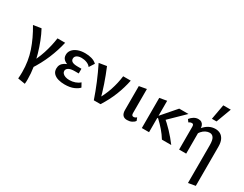

<svg xmlns="http://www.w3.org/2000/svg" viewBox="-98 -1341 2876 2261"><g transform="rotate(30 1340.0 -211.0)"><path d="M276 238 177 222Q179 200 180 178Q181 156 181 134Q181 -15 136.5 -146.5Q92 -278 13 -410L120 -427Q152 -368 180.5 -295.5Q209 -223 231.5 -144Q254 -65 266.5 16Q279 97 279 174Q279 190 278.5 206Q278 222 276 238ZM342 -418H446Q420 -303 372 -188Q324 -73 250 40L197 9Q258 -97 292.5 -203.5Q327 -310 342 -418Z M683 11Q637 11 596.5 -0.5Q556 -12 531.5 -37.5Q507 -63 507 -104Q507 -164 558.5 -196Q610 -228 699 -228V-196Q651 -196 611.5 -206Q572 -216 547.5 -238.5Q523 -261 523 -300Q523 -338 546.5 -367Q570 -396 613 -413Q656 -430 714 -430Q761 -430 802 -418.5Q843 -407 873 -379L828 -309Q810 -334 776 -347.5Q742 -361 704 -361Q678 -361 658.5 -354Q639 -347 628 -334.5Q617 -322 617 -302Q617 -275 640.5 -262Q664 -249 711 -249H765V-185H711Q656 -185 629 -168.5Q602 -152 602 -126Q602 -108 615 -93.5Q628 -79 651.5 -70.5Q675 -62 707 -62Q748 -62 784.5 -75Q821 -88 846 -111L876 -57Q856 -32 807 -10.5Q758 11 683 11Z M1077 0Q1042 -103 999.5 -205Q957 -307 906 -410L1010 -427Q1052 -327 1086 -227Q1120 -127 1146 -27H1099Q1158 -124 1190.5 -222Q1223 -320 1235 -418H1338Q1317 -313 1275.5 -208Q1234 -103 1168 0Z M1530 6Q1491 6 1471.5 -17Q1452 -40 1452 -84V-410L1552 -428V-100Q1552 -82 1558.5 -73Q1565 -64 1580 -64Q1590 -64 1600.5 -69Q1611 -74 1619 -82L1635 -42Q1621 -21 1593.5 -7.5Q1566 6 1530 6Z M2003 0Q1970 -54 1929 -101.5Q1888 -149 1839 -195H1821V-215L1997 -418H2123L1888 -189V-255Q1956 -199 2016.5 -135Q2077 -71 2130 0ZM1730 0V-410L1828 -427V0Z M2524 289V-224Q2524 -294 2505 -323Q2486 -352 2452 -352Q2426 -352 2399 -339Q2372 -326 2349.5 -300Q2327 -274 2314 -234L2274 -251Q2301 -309 2333.5 -347.5Q2366 -386 2405 -405.5Q2444 -425 2488 -425Q2525 -425 2555 -408.5Q2585 -392 2603 -355.5Q2621 -319 2621 -259V272ZM2237 0V-310Q2237 -319 2235 -327.5Q2233 -336 2227.5 -341Q2222 -346 2213 -346Q2201 -346 2190.5 -342Q2180 -338 2171 -331L2147 -364Q2168 -391 2196 -408Q2224 -425 2256 -425Q2283 -425 2300 -413.5Q2317 -402 2325 -382Q2333 -362 2333 -334V0ZM2390 -507 2427 -711H2529L2453 -507Z"/></g></svg>

Font: Ysabeau Office SemiBold
Style: Regular
Weight: 600
Designer: Christian Thalmann (Catharsis Fonts)
Version: Version 2.001;gftools[0.9.30]; featfreeze: tnum,lnum,ss02